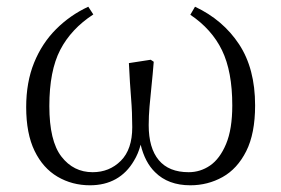

<svg xmlns="http://www.w3.org/2000/svg" viewBox="-20 -538 838 572"><path d="M248 14Q195 14 151.5 -11.5Q108 -37 83 -88.5Q58 -140 58 -219Q58 -293 81.5 -351Q105 -409 147 -451Q189 -493 243 -518L258 -495Q192 -452 159.5 -389.5Q127 -327 127 -222Q127 -118 163 -71.5Q199 -25 256 -25Q306 -25 340 -59Q374 -93 374 -159Q374 -203 370.5 -245.5Q367 -288 364 -350L429 -360L438 -354Q435 -316 431.5 -283Q428 -250 425.5 -221Q423 -192 423 -165Q423 -97 453 -61Q483 -25 542 -25Q577 -25 606 -45Q635 -65 653.5 -109Q672 -153 672 -224Q672 -325 641.5 -388Q611 -451 547 -494L561 -518Q644 -479 692 -406.5Q740 -334 740 -224Q740 -140 713.5 -87.5Q687 -35 643 -10.5Q599 14 547 14Q481 14 442 -25Q412 -54 399 -107Q392 -80 379 -59Q358 -23 325 -4.5Q292 14 248 14Z"/></svg>

Font: Early Summer Mincho Light
Style: Regular
Weight: 300
Designer: GuiWonder
Version: Version 1.002